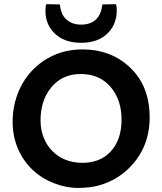

<svg xmlns="http://www.w3.org/2000/svg" viewBox="-20 -902 790 934"><path d="M382.3 -661.6Q517.1 -661.6 609.4 -576.7Q708 -485.8 708 -331.5Q708 -182.1 606.4 -83Q543.9 -22 457.5 1Q415 12.2 358.2 12.2Q301.3 12.2 241.5 -11.2Q181.6 -34.7 137.2 -77.1Q92.8 -119.6 67.1 -179.2Q41.5 -238.8 41.5 -309.8Q41.5 -380.9 65.4 -444.3Q89.4 -507.8 133.8 -556.2Q178.2 -604.5 241.2 -633.1Q304.2 -661.6 382.3 -661.6ZM177.2 -316.4Q177.2 -271 192.4 -232.9Q207.5 -194.8 234.4 -167.5Q291.5 -109.9 381.3 -109.9Q466.8 -109.9 518.6 -165Q571.3 -222.2 571.3 -320.8Q571.3 -413.6 521 -475.6Q466.8 -542 372.6 -542Q281.2 -542 227.5 -474.6Q177.2 -411.6 177.2 -316.4ZM543 -881.8Q547.9 -877 547.9 -848.6Q547.9 -820.3 537.8 -792.7Q527.8 -765.1 506.8 -743.2Q459.5 -693.8 374.5 -693.8Q289.6 -693.8 242.2 -743.2Q201.2 -786.1 201.2 -848.1Q201.2 -877 206.1 -881.8L271 -880.4Q275.9 -841.8 289.1 -823.2Q317.9 -782.2 374.5 -782.2Q431.2 -782.2 458 -820.3Q473.1 -841.8 478 -880.4Z"/></svg>

Font: Hammersmith One
Style: Regular
Weight: 400
Designer: Nicole Fally
Foundry: Nicole Fally
Version: Version 1.003